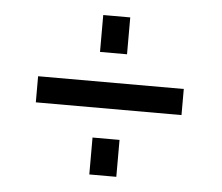

<svg xmlns="http://www.w3.org/2000/svg" viewBox="-40 -551 613 529"><g transform="rotate(5 266.5 -286.5)"><path d="M225.1 -404.8V-506.8H299.8V-404.8ZM61 -251V-323.2H463.9V-251ZM225.1 -65.9V-168H299.8V-65.9Z"/></g></svg>

Font: Rawline Medium
Style: Italic
Weight: 500
Italic angle: -12°
Designer: Matt McInerney, Pablo Impallari, Rodrigo Fuenzalida
Foundry: Matt McInerney, Pablo Impallari, Rodrigo Fuenzalida
Version: Version 4.020;PS 004.020;hotconv 1.0.88;makeotf.lib2.5.64775